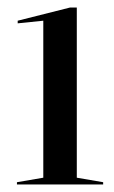

<svg xmlns="http://www.w3.org/2000/svg" viewBox="-20 -490 304 510"><path d="M25 0H254V-6L184 -18V-470H166L27 -435V-428L95 -435V-18L25 -6Z"/></svg>

Font: Mazius Display
Style: Regular
Weight: 400
Designer: Alberto Casagrande & Collletttivo
Foundry: Collletttivo
Version: Version 2.000;Glyphs 3.2 (3217)